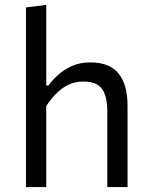

<svg xmlns="http://www.w3.org/2000/svg" viewBox="-20 -762 613 782"><path d="M85.8 0Q85.8 -55.3 85.8 -106.4Q85.8 -157.6 85.8 -218.8V-493.7Q85.8 -556.5 85.8 -615.9Q85.8 -675.3 85.8 -731.8L168.4 -742Q168.4 -682.3 168.4 -621.1Q168.4 -559.9 168.4 -493.7V-413.6H177.4Q192.4 -434.7 216.2 -456.5Q240.1 -478.3 272.8 -493.1Q305.5 -507.8 347.5 -507.8Q426.7 -507.8 463.1 -462.4Q499.5 -417 499.5 -330.4Q499.5 -298 499.5 -273Q499.5 -248.1 499.5 -218.8Q499.5 -159.8 499.5 -107.5Q499.5 -55.3 499.5 0H417Q417 -55.3 417 -107.1Q417 -159 417 -215.3V-309.3Q417 -368.9 395.8 -399.4Q374.7 -429.9 318.9 -429.9Q285.3 -429.9 258 -416.4Q230.6 -402.9 208.4 -380.3Q186.2 -357.7 168.4 -330.2V-215.3Q168.4 -156.8 168.4 -106Q168.4 -55.3 168.4 0Z"/></svg>

Font: Commissioner Thin
Style: Regular
Weight: 100
Designer: Kostas Bartsokas
Foundry: Kostas Bartsokas
Version: Version 1.001;gftools[0.9.23]